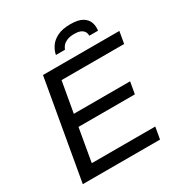

<svg xmlns="http://www.w3.org/2000/svg" viewBox="-198 -1010 1086 1151"><g transform="rotate(-30 345.0 -434.0)"><path d="M40.6 0 161.1 -686H689.8L675.3 -603.9H242.2L204.9 -392.2H594.5L580.1 -310.2H189.9L150.1 -82.1H589.7L575.2 0ZM288.2 -751.2Q293.2 -779 311 -805.8Q328.7 -832.6 363.7 -850.3Q398.8 -868 454.4 -868Q510.5 -868 538.7 -850.3Q566.9 -832.6 575.6 -805.8Q584.2 -779 579.6 -751.2H519.4Q519.9 -762.2 514.6 -774.9Q509.3 -787.5 493.4 -796.6Q477.6 -805.8 445.1 -805.8Q413.6 -805.8 393.8 -796.6Q373.9 -787.5 364.2 -774.9Q354.4 -762.2 350.9 -751.2Z"/></g></svg>

Font: Archivo Variable SemiBold
Style: Italic
Weight: 600
Italic angle: -10°
Designer: Hector Gatti
Foundry: Omnibus-Type
Version: Version 2.001